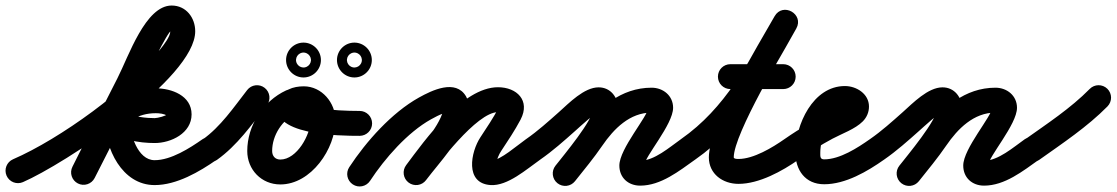

<svg xmlns="http://www.w3.org/2000/svg" viewBox="-58 -617 4036 694"><path d="M24.9 41.3C171.1 -22 647.6 -332.5 647.6 -504C647.6 -553.3 614.5 -597 562.5 -597C467.6 -597 406.9 -413.2 367.1 -335.5C367.1 -335.5 367.1 -335.5 367.1 -335.5C367.1 -335.4 367.1 -335.4 367.1 -335.4C312.7 -228.4 258.3 -121.4 203.9 -14.4C192.6 7.8 201.5 34.9 223.6 46.1C245.8 57.4 272.9 48.5 284.1 26.4C338.5 -80.6 392.9 -187.6 447.3 -294.6C447.3 -294.6 447.3 -294.6 447.3 -294.5C447.2 -294.5 447.2 -294.5 447.2 -294.5C469.8 -338.5 548.2 -507 562.5 -507C562.5 -507 562.4 -507 562.3 -507C560.7 -507.2 559.1 -508 557.9 -509C554.9 -511.5 557.6 -507.5 557.6 -504C557.6 -484.8 533.9 -455 523.2 -441.3C409.9 -296.1 158.5 -114.6 -10.9 -41.3C-33.7 -31.4 -44.2 -4.9 -34.3 17.9C-24.4 40.7 2.1 51.2 24.9 41.3ZM284 26.6C336 -74.1 371.9 -207.8 505 -207.8C517.2 -207.8 536.2 -206.2 546.2 -198.3C547.7 -197.1 544.5 -205.4 544.5 -203.6C544.5 -198.6 511.5 -190 501.3 -190C477.5 -190 417 -193.5 400.3 -213.2C387.5 -228.1 367.7 -230.6 351.1 -224.5C334.4 -218.4 321 -203.6 321 -184C321 -81 382.5 52 501 52C580.6 52 662.9 3.9 725.8 -40.1C746.2 -54.4 751.1 -82.5 736.9 -102.8C722.6 -123.2 694.5 -128.1 674.2 -113.9C628 -81.6 560.2 -38 501 -38C438.5 -38 411 -134.4 411 -184C411 -203.6 384.8 -203.8 361.8 -195.3C338.8 -186.9 319 -169.8 331.7 -154.8C369.4 -110.6 446.5 -100 501.3 -100C560.5 -100 634.5 -135.7 634.5 -203.6C634.5 -271.6 562 -297.8 505 -297.8C324.2 -297.8 274.5 -151.1 204 -14.6C192.6 7.4 201.3 34.6 223.4 46C245.4 57.4 272.6 48.7 284 26.6Z M726.1 -39C799.4 -91.1 851.9 -166.2 906.5 -236.4C921.8 -256 918.2 -284.3 898.6 -299.5C879 -314.8 850.7 -311.2 835.5 -291.6C786.6 -228.7 739.5 -158.9 673.9 -112.3C653.7 -97.9 648.9 -69.9 663.3 -49.6C677.7 -29.3 705.8 -24.6 726.1 -39Z M976.4 -290.3C893 -251.6 835.7 -163.2 835.7 -71.2C835.7 -3.7 887.1 49.7 955.2 49.7C1066.9 49.7 1154.6 -79.7 1154.6 -182.5C1154.6 -245.6 1105.2 -305 1040 -305C1002.1 -305 962.3 -292.3 948.5 -252.9C948.5 -252.9 948.6 -252.9 948.6 -253C948.6 -253.1 948.6 -253.1 948.6 -253.1C903.4 -126.5 1174.8 -126.1 1241.9 -126C1266.8 -126 1287 -146.1 1287 -170.9C1287 -195.8 1266.9 -216 1242.1 -216C1192.1 -216.1 1141.4 -218.3 1092 -226.3C1075.5 -229 1058.7 -232.3 1042.9 -238C1038.1 -239.7 1031 -249.4 1029 -244.7C1028 -242.1 1032.5 -240 1033.3 -237.3C1037.2 -223.6 1029.9 -213 1033.4 -222.9C1033.4 -222.9 1033.4 -222.9 1033.4 -223C1033.4 -223.1 1033.5 -223.1 1033.5 -223.1C1034.6 -226.3 1030.3 -217 1027.7 -214.8C1023.5 -211.4 1036 -215 1040 -215C1054.7 -215 1064.6 -195.5 1064.6 -182.5C1064.6 -130.4 1015.3 -40.3 955.2 -40.3C936.7 -40.3 925.7 -53 925.7 -71.2C925.7 -128.3 962.5 -184.6 1014.3 -208.6C1036.8 -219.1 1046.7 -245.8 1036.2 -268.4C1025.7 -290.9 999 -300.8 976.4 -290.3Z M1218.8 -426.7C1221.4 -427.1 1223.7 -427 1223 -427C1222.3 -427 1224.6 -427.1 1227.2 -426.7C1230.1 -426.2 1232.8 -425.3 1235.3 -424C1243.6 -419.7 1249.2 -411.4 1249.9 -402.1C1249.9 -401.4 1250 -400.7 1250 -400C1250 -400.7 1250.1 -398.4 1249.7 -395.8C1249.2 -392.9 1248.3 -390.2 1247 -387.7C1242.7 -379.4 1234.4 -373.8 1225.1 -373.1C1224.4 -373.1 1223.7 -373 1223 -373C1223.7 -373 1221.4 -372.9 1218.8 -373.3C1215.9 -373.8 1213.2 -374.7 1210.7 -376C1202.4 -380.3 1196.8 -388.6 1196.1 -397.9C1196.1 -398.6 1196 -399.3 1196 -400C1196 -400.7 1196.1 -401.4 1196.1 -402.1C1196.8 -411.4 1202.4 -419.7 1210.7 -424C1213.2 -425.3 1215.9 -426.2 1218.8 -426.7ZM1160 -400C1160 -365.3 1188.3 -337 1223 -337C1257.7 -337 1286 -365.3 1286 -400C1286 -434.7 1257.7 -463 1223 -463C1188.3 -463 1160 -434.7 1160 -400ZM1034.8 -426.7C1037.4 -427.1 1039.7 -427 1039 -427C1038.3 -427 1040.6 -427.1 1043.2 -426.7C1046.1 -426.2 1048.8 -425.3 1051.3 -424C1059.6 -419.7 1065.2 -411.4 1065.9 -402.1C1065.9 -401.4 1066 -400.7 1066 -400C1066 -399.3 1065.9 -398.6 1065.9 -397.9C1065.2 -388.6 1059.6 -380.3 1051.3 -376C1048.8 -374.7 1046.1 -373.8 1043.2 -373.3C1040.6 -372.9 1038.3 -373 1039 -373C1038.3 -373 1037.6 -373.1 1036.9 -373.1C1027.6 -373.8 1019.3 -379.4 1015 -387.7C1013.7 -390.2 1012.8 -392.9 1012.3 -395.8C1011.9 -398.4 1012 -400.7 1012 -400C1012 -400.7 1012.1 -401.4 1012.1 -402.1C1012.8 -411.4 1018.4 -419.7 1026.7 -424C1029.2 -425.3 1031.9 -426.2 1034.8 -426.7ZM976 -400C976 -365.3 1004.3 -337 1039 -337C1073.7 -337 1102 -365.3 1102 -400C1102 -434.7 1073.7 -463 1039 -463C1004.3 -463 976 -434.7 976 -400Z M1279.6 36.7C1333 -44.5 1414.8 -138.2 1499.9 -185.7C1514.7 -194 1530 -201.9 1545.9 -207.7C1567.2 -215.4 1568.2 -207.4 1556.1 -215.7C1548 -221.3 1547.2 -235.2 1545.7 -225.2C1545.2 -222 1544.5 -219.1 1543.6 -215.9C1526.2 -152.5 1452.3 -75.6 1410.2 -20.2C1395.1 -0.5 1399 27.8 1418.8 42.8C1438.5 57.9 1466.8 54 1481.8 34.2C1533.1 -33.2 1608 -110.5 1630.4 -192.1C1637.2 -216.8 1640 -245.5 1626.5 -268.7C1589.1 -332.6 1503.1 -290.5 1456.1 -264.3C1358.1 -209.7 1265.9 -106.3 1204.4 -12.7C1190.7 8 1196.5 35.9 1217.3 49.6C1238 63.3 1265.9 57.5 1279.6 36.7ZM1482 34C1521.7 -19 1664.6 -211.7 1742 -211.7C1744.6 -211.7 1747 -211.6 1749.6 -211.4C1763.9 -210.1 1750.1 -210.9 1746.5 -223.6C1744.8 -229.7 1748 -234.3 1744.1 -226.8C1744.1 -226.8 1744.1 -226.9 1744.2 -226.9C1744.2 -227 1744.2 -227.1 1744.2 -227.1C1724.6 -190 1701.4 -155.7 1678.4 -120.7C1643.7 -68 1621 45.6 1715 51.9C1777 56.1 1845.3 -5.5 1894.8 -40.1C1915.2 -54.4 1920.1 -82.5 1905.9 -102.8C1891.6 -123.2 1863.5 -128.1 1843.2 -113.9C1814.1 -93.5 1748.3 -36.1 1721 -37.9C1717.8 -38.1 1727.5 -36.1 1730.1 -34.2C1732.5 -32.5 1734.1 -30.7 1735.7 -28.3C1736.2 -27.5 1736.6 -26.7 1737 -25.9C1737.1 -25.6 1737.4 -24.3 1737.4 -24.7C1736.4 -40.1 1745.4 -58.8 1753.6 -71.3C1778.2 -108.6 1802.8 -145.3 1823.8 -184.9C1823.8 -184.9 1823.8 -185 1823.8 -185.1C1823.9 -185.1 1823.9 -185.2 1823.9 -185.2C1859.5 -253.6 1810.2 -301.7 1742 -301.7C1613 -301.7 1477.1 -109.7 1410 -20C1395.1 -0.1 1399.1 28.1 1419 43C1438.9 57.9 1467.1 53.9 1482 34Z M1832 -51.4C1846.2 -30.9 1874.2 -25.9 1894.6 -40C1939.8 -71.3 1980.9 -108 2021.9 -144.5C2036.7 -157.6 2094.5 -211.3 2105.7 -211.3C2108.3 -211.3 2100.5 -212 2098.1 -213C2093.3 -215 2088.9 -218.8 2086.6 -223.6C2086.3 -224.3 2086.1 -226.2 2086.1 -224.4C2086.1 -182.9 1980.3 -57.2 1949.5 -17.6C1934.2 2 1937.8 30.3 1957.4 45.5C1977 60.8 2005.3 57.2 2020.5 37.6C2068.5 -24.1 2176.1 -147.4 2176.1 -224.4C2176.1 -265.3 2149.2 -301.3 2105.7 -301.3C2053.4 -301.3 1998.6 -244.3 1962.1 -211.7C1923.8 -177.7 1885.6 -143.2 1843.4 -114C1822.9 -99.8 1817.9 -71.8 1832 -51.4ZM2020.2 38.1C2053.9 -4.2 2088.6 -46 2119.1 -90.6C2160.8 -151.5 2218.4 -210 2297.2 -210C2297.3 -210 2297.3 -210 2296.7 -210.2C2291.8 -212.1 2288 -216.8 2286.2 -221.5C2285.5 -223.4 2285 -229.5 2285 -227.5C2285 -197.6 2180.7 -79.8 2180.7 -18.6C2180.7 25.3 2212.9 54 2256 54C2330.8 54 2396.7 1.1 2455 -40.3C2475.3 -54.7 2480.1 -82.8 2465.7 -103C2451.3 -123.3 2423.2 -128.1 2403 -113.7C2362.4 -85 2306.9 -36 2256 -36C2253.9 -36 2255.2 -36 2256.5 -35.6C2263.2 -33.2 2269.3 -26.5 2270.6 -19.3C2270.7 -18.5 2270.7 -18.4 2270.7 -18.6C2270.7 -49.8 2375 -166.5 2375 -227.5C2375 -271.2 2339 -300 2297.2 -300C2186.9 -300 2104.2 -228.1 2044.9 -141.4C2015.6 -98.6 1982.1 -58.6 1949.8 -18.1C1934.3 1.4 1937.5 29.7 1956.9 45.2C1976.4 60.7 2004.7 57.5 2020.2 38.1Z M2454.8 -40.1C2629 -161.7 2717.8 -332.9 2820.2 -513.8C2834.9 -540 2822.7 -564.1 2803.2 -575.2C2783.6 -586.2 2756.6 -584.3 2741.8 -558.2C2684.9 -457.5 2504.2 -163.2 2504.2 -48.3C2504.2 12 2554.8 47.6 2611.3 47.6C2686.2 47.6 2769.2 1.6 2828.8 -40.1C2849.2 -54.4 2854.1 -82.5 2839.9 -102.8C2825.6 -123.2 2797.5 -128.1 2777.2 -113.9C2734.1 -83.7 2666 -42.4 2611.3 -42.4C2607.4 -42.4 2594.2 -42.3 2594.2 -48.3C2594.2 -133.3 2776.4 -436.4 2820.2 -513.8C2834.9 -540 2822.7 -564.1 2803.2 -575.2C2783.6 -586.2 2756.6 -584.3 2741.8 -558.2C2646.8 -390.2 2565 -226.8 2403.2 -113.9C2382.9 -99.7 2377.9 -71.6 2392.1 -51.2C2406.3 -30.9 2434.4 -25.9 2454.8 -40.1ZM2582 -295C2645.7 -295 2709.3 -295 2773 -295C2797.9 -295 2818 -315.1 2818 -340C2818 -364.9 2797.9 -385 2773 -385C2709.3 -385 2645.7 -385 2582 -385C2557.1 -385 2537 -364.9 2537 -340C2537 -315.1 2557.1 -295 2582 -295Z M2828.8 -40.1C2868.1 -67.6 2908.9 -93 2951.2 -115.7C2985.7 -134.2 3032.9 -150.3 3060.6 -178.2C3075 -192.8 3083 -211.4 3083 -232C3083 -277.8 3037.8 -306 2996 -306C2880.2 -306 2817 -165.9 2817 -66C2817 -2.3 2852.6 49 2921 49C2998.3 49 3076.9 2.8 3137.9 -40.2C3158.2 -54.5 3163.1 -82.6 3148.8 -102.9C3134.5 -123.2 3106.4 -128.1 3086.1 -113.8C3041.9 -82.7 2977.8 -41 2921 -41C2905.6 -41 2907 -52.2 2907 -66C2907 -112 2937 -216 2996 -216C3004.4 -216 2996.4 -215 2993.8 -225.7C2992.8 -229.5 2993 -232.5 2993 -232C2993 -231.2 2993.3 -236 2995.1 -239.4C2997.2 -243.2 2968.7 -225.6 2963 -222.7C2898.3 -190.4 2836.6 -155.3 2777.2 -113.9C2756.9 -99.7 2751.9 -71.6 2766.1 -51.2C2780.3 -30.9 2808.4 -25.9 2828.8 -40.1Z M3075 -51.4C3089.2 -30.9 3117.2 -25.9 3137.6 -40C3182.8 -71.3 3223.9 -108 3264.9 -144.5C3279.7 -157.6 3337.5 -211.3 3348.7 -211.3C3351.3 -211.3 3343.5 -212 3341.1 -213C3336.3 -215 3331.9 -218.8 3329.6 -223.6C3329.3 -224.3 3329.1 -226.2 3329.1 -224.4C3329.1 -182.9 3223.3 -57.2 3192.5 -17.6C3177.2 2 3180.8 30.3 3200.4 45.5C3220 60.8 3248.3 57.2 3263.5 37.6C3311.5 -24.1 3419.1 -147.4 3419.1 -224.4C3419.1 -265.3 3392.2 -301.3 3348.7 -301.3C3296.4 -301.3 3241.6 -244.3 3205.1 -211.7C3166.8 -177.7 3128.6 -143.2 3086.4 -114C3065.9 -99.8 3060.9 -71.8 3075 -51.4ZM3263.2 38.1C3296.9 -4.2 3331.6 -46 3362.1 -90.6C3403.8 -151.5 3461.4 -210 3540.2 -210C3540.3 -210 3540.3 -210 3539.7 -210.2C3534.8 -212.1 3531 -216.8 3529.2 -221.5C3528.5 -223.4 3528 -229.5 3528 -227.5C3528 -197.6 3423.7 -79.8 3423.7 -18.6C3423.7 25.3 3455.9 54 3499 54C3573.8 54 3639.7 1.1 3698 -40.3C3718.3 -54.7 3723.1 -82.8 3708.7 -103C3694.3 -123.3 3666.2 -128.1 3646 -113.7C3605.4 -85 3549.9 -36 3499 -36C3496.9 -36 3498.2 -36 3499.5 -35.6C3506.2 -33.2 3512.3 -26.5 3513.6 -19.3C3513.7 -18.5 3513.7 -18.4 3513.7 -18.6C3513.7 -49.8 3618 -166.5 3618 -227.5C3618 -271.2 3582 -300 3540.2 -300C3429.9 -300 3347.2 -228.1 3287.9 -141.4C3258.6 -98.6 3225.1 -58.6 3192.8 -18.1C3177.3 1.4 3180.5 29.7 3199.9 45.2C3219.4 60.7 3247.7 57.5 3263.2 38.1Z M3635.3 -49.6C3649.7 -29.3 3677.8 -24.6 3698.1 -39C3782.4 -98.9 3872.3 -158.5 3945.1 -232.4C3962.5 -250.2 3962.3 -278.7 3944.6 -296.1C3926.8 -313.5 3898.3 -313.3 3880.9 -295.6C3812 -225.5 3725.9 -169.2 3645.9 -112.3C3625.7 -97.9 3620.9 -69.9 3635.3 -49.6Z"/></svg>

Font: FRB American Cursive Guidelines Arrows Black
Style: Bold Italic
Weight: 900
Italic angle: -25°
Version: Version 2.0;Modular Font Editor K font №1